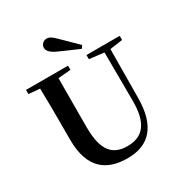

<svg xmlns="http://www.w3.org/2000/svg" viewBox="-222 -1142 1261 1326"><g transform="rotate(-30 409.0 -479.0)"><path d="M530 -816C489 -856 449 -896 411 -933C378 -966 361 -977 339 -977C310 -977 291 -954 291 -931C291 -910 305 -887 355 -864C408 -841 461 -816 515 -794ZM521 -708 638 -694 640 -312C642 -128 576 -54 453 -54C337 -54 273 -121 273 -305V-401C273 -501 273 -600 274 -699L374 -708V-741H39V-708L128 -700C131 -600 131 -500 131 -401V-290C131 -63 245 19 412 19C585 19 680 -83 682 -304L685 -694L786 -708V-741H521Z"/></g></svg>

Font: Noto Serif CJK HK
Style: Bold
Weight: 700
Designer: Ryoko NISHIZUKA 西塚涼子 (kana & ideographs); Frank Grießhammer (Latin, Greek & Cyrillic); Wenlong ZHANG 张文龙 (bopomofo); San
Foundry: Adobe
Version: Version 2.001;hotconv 1.1.0;makeotfexe 2.6.0